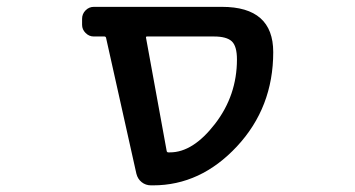

<svg xmlns="http://www.w3.org/2000/svg" viewBox="-20 -565 1040 563"><path d="M411.1 -458Q407.2 -458 408.2 -454.1L468.8 -122.1Q469.7 -118.2 473.6 -118.2H478.5Q545.9 -118.2 610.4 -201.7Q674.8 -285.2 674.8 -390.6Q674.8 -429.7 659.7 -443.8Q644.5 -458 607.4 -458ZM291 -454.1Q290 -458 286.1 -458H254.9Q241.2 -458 231 -468.3Q220.7 -478.5 220.7 -492.2V-509.8Q220.7 -524.4 231 -534.7Q241.2 -544.9 254.9 -544.9H630.9Q781.2 -544.9 781.2 -412.1Q781.2 -250 674.8 -135.7Q568.4 -21.5 428.7 -21.5H422.9Q407.2 -21.5 395.5 -30.8Q383.8 -40 379.9 -55.7Z"/></svg>

Font: Gen Jyuu Gothic L Monospace Medium
Style: Regular
Weight: 500
Designer: [Source Han Sans]
Ryoko NISHIZUKA  (kana & ideographs); Paul D. Hunt (Latin, Greek & Cyrillic); Wenlong ZHANG  (bopomofo
Version: Version 1.002.20150607